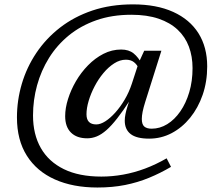

<svg xmlns="http://www.w3.org/2000/svg" viewBox="-20 -733 968 878"><path d="M673.5 -144.5Q711 -144.5 744.8 -165.2Q778.5 -186 804.5 -223.5Q830.5 -261 845.5 -311.5Q860.5 -362 860.5 -421.5Q860.5 -475 843.8 -519.8Q827 -564.5 792.5 -597Q758 -629.5 705.2 -647.5Q652.5 -665.5 580.5 -665.5Q491.5 -665.5 420 -640.2Q348.5 -615 294.5 -570.8Q240.5 -526.5 204.2 -468.2Q168 -410 149.5 -342.8Q131 -275.5 131 -205Q131 -118.5 166.8 -56Q202.5 6.5 272 40.5Q341.5 74.5 443.5 74.5Q493 74.5 543.2 65.5Q593.5 56.5 643.5 37.8Q693.5 19 742 -9L762 30Q713 59 661.2 80.2Q609.5 101.5 551.8 113Q494 124.5 425.5 124.5Q313.5 124.5 230.8 87.5Q148 50.5 102.8 -21Q57.5 -92.5 57.5 -196Q57.5 -274.5 79.8 -349.8Q102 -425 146 -490.8Q190 -556.5 254.2 -606.5Q318.5 -656.5 402.2 -684.8Q486 -713 588 -713Q696 -713 772 -678.5Q848 -644 887.8 -580.5Q927.5 -517 927.5 -429.5Q927.5 -359.5 906.8 -299.5Q886 -239.5 849.5 -194.5Q813 -149.5 765 -124.2Q717 -99 662 -99Q604.5 -99 577.5 -120Q550.5 -141 550.5 -181Q550.5 -195 553.8 -211.5Q557 -228 563 -246.5L572 -275H574.5Q542.5 -225.5 516 -191.8Q489.5 -158 466.8 -138Q444 -118 422.5 -109.2Q401 -100.5 379 -100.5Q331 -100.5 304.5 -126.8Q278 -153 278 -202Q278 -238.5 291 -280Q304 -321.5 327.2 -361.5Q350.5 -401.5 382.5 -434.2Q414.5 -467 453 -486.8Q491.5 -506.5 534 -506.5Q569 -506.5 591 -488.8Q613 -471 629.5 -439L615.5 -418.5Q606.5 -438 592.2 -449Q578 -460 555.5 -460Q528.5 -460 502.2 -443.2Q476 -426.5 453 -399Q430 -371.5 412.8 -338.5Q395.5 -305.5 385.5 -272Q375.5 -238.5 375.5 -210.5Q375.5 -187 386.8 -175.5Q398 -164 420.5 -164Q439 -164 461.5 -178.2Q484 -192.5 507 -218Q530 -243.5 550 -277.2Q570 -311 583 -350.5L614 -445.5L639.5 -501H718L644 -266.5Q636 -241 632.2 -222Q628.5 -203 628.5 -189Q628.5 -164 640 -154.2Q651.5 -144.5 673.5 -144.5Z"/></svg>

Font: Newsreader 12pt
Style: Italic
Weight: 400
Italic angle: -17°
Version: Version 1.003